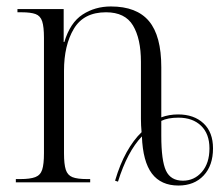

<svg xmlns="http://www.w3.org/2000/svg" viewBox="-20 -564 692 594"><path d="M336 -5Q351 -56 372 -93.5Q393 -131 418 -155Q417 -165 416.5 -176Q416 -187 416 -196V-373Q416 -444 391.5 -485Q367 -526 308 -526Q239 -526 208.5 -475Q178 -424 178 -345V-90Q178 -56 183.5 -39Q189 -22 204 -16Q219 -10 249 -10H259V0H29V-10H43Q73 -10 89 -16Q105 -22 110.5 -39Q116 -56 116 -90V-447Q116 -481 110.5 -498Q105 -515 90 -520.5Q75 -526 47 -526H34V-536H177V-434H179Q197 -494 235.5 -519Q274 -544 323 -544Q403 -544 441 -498.5Q479 -453 479 -356V-201Q503 -210 531 -210Q580 -210 609.5 -182.5Q639 -155 639 -105Q639 -52 610 -21Q581 10 532 10Q478 10 450 -27Q422 -64 419 -142Q374 -95 345 -2ZM546 -5Q581 -5 604.5 -32Q628 -59 628 -105Q628 -150 602 -175Q576 -200 532 -200Q499 -200 479 -190V-144Q479 -67 493.5 -36Q508 -5 546 -5Z"/></svg>

Font: Noto Serif Display SemiCondensed Light
Style: Regular
Weight: 300
Width: 4
Designer: Monotype Design Team
Foundry: Monotype Imaging Inc.
Version: Version 2.009